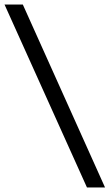

<svg xmlns="http://www.w3.org/2000/svg" viewBox="-53 -727 485 850"><path d="M412 103H332L-33 -707H48Z"/></svg>

Font: Hind Jalandhar
Style: Regular
Weight: 400
Designer: Namrata Goyal
Foundry: Indian Type Foundry
Version: Version 0.702;PS 1.0;hotconv 1.0.81;makeotf.lib2.5.63406